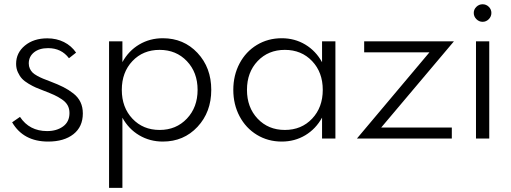

<svg xmlns="http://www.w3.org/2000/svg" viewBox="-20 -663 2448 919"><path d="M38.1 -77.6 75.7 -103.5Q120.6 -35.6 205.6 -35.6Q251.5 -35.6 282 -57.9Q312.5 -80.1 312.5 -122.1Q312.5 -142.6 304 -158.4Q295.4 -174.3 276.4 -187.3Q257.3 -200.2 239 -208.5Q220.7 -216.8 189 -229Q166 -237.8 151.4 -244.1Q136.7 -250.5 116.9 -262.2Q97.2 -273.9 85.7 -286.1Q74.2 -298.3 65.7 -316.9Q57.1 -335.4 57.1 -357.4Q57.1 -410.2 99.1 -444.8Q141.1 -479.5 206.5 -479.5Q250.5 -479.5 286.1 -461.7Q321.8 -443.8 344.2 -411.1L310.1 -384.3Q273.9 -432.6 210 -432.6Q168 -432.6 142.8 -412.4Q117.7 -392.1 117.7 -359.4Q117.7 -345.7 122.8 -334.7Q127.9 -323.7 135.7 -315.9Q143.6 -308.1 158.2 -300Q172.9 -292 186 -286.6Q199.2 -281.2 221.2 -272.9Q258.3 -258.8 283.4 -246.1Q308.6 -233.4 331.3 -215.6Q354 -197.8 365.2 -174.1Q376.5 -150.4 376.5 -120.1Q376.5 -56.2 331.5 -20.8Q286.6 14.6 210.4 14.6Q91.8 14.6 38.1 -77.6Z M502 -465.3H565.9V-365.7Q595.7 -419.9 646.5 -450Q697.3 -480 759.3 -480Q859.4 -480 925.3 -409.7Q991.2 -339.4 991.2 -232.9Q991.2 -126.5 925.3 -55.9Q859.4 14.6 759.3 14.6Q697.3 14.6 646.5 -15.4Q595.7 -45.4 565.9 -99.6V236.3H502ZM744.1 -41Q823.2 -41 874.5 -95.2Q925.8 -149.4 925.8 -232.9Q925.8 -316.4 874.5 -370.4Q823.2 -424.3 744.1 -424.3Q664.6 -424.3 613.8 -370.6Q563 -316.9 563 -232.9Q563 -148.9 613.8 -95Q664.6 -41 744.1 -41Z M1328.6 14.6Q1262.7 14.6 1209.7 -17.6Q1156.7 -49.8 1126.7 -106.4Q1096.7 -163.1 1096.7 -232.9Q1096.7 -302.7 1126.7 -359.4Q1156.7 -416 1209.7 -448Q1262.7 -480 1328.6 -480Q1390.6 -480 1441.2 -449.7Q1491.7 -419.4 1521.5 -365.2V-465.3H1585.4V0H1521.5V-100.1Q1491.7 -45.9 1441.2 -15.6Q1390.6 14.6 1328.6 14.6ZM1343.3 -41Q1422.9 -41 1473.9 -95Q1524.9 -148.9 1524.9 -232.9Q1524.9 -316.9 1473.9 -370.6Q1422.9 -424.3 1343.3 -424.3Q1264.2 -424.3 1213.1 -370.6Q1162.1 -316.9 1162.1 -232.9Q1162.1 -148.9 1213.1 -95Q1264.2 -41 1343.3 -41Z M2142.6 0H1688.5L2035.6 -412.6H1723.1V-465.3H2152.8L1804.7 -52.7H2142.6Z M2321.8 0H2258.3V-465.3H2321.8ZM2260.3 -571.3Q2247.6 -584 2247.6 -601.1Q2247.6 -618.2 2260.3 -630.4Q2272.9 -642.6 2290 -642.6Q2307.1 -642.6 2319.6 -630.4Q2332 -618.2 2332 -601.1Q2332 -584 2319.6 -571.3Q2307.1 -558.6 2290 -558.6Q2272.9 -558.6 2260.3 -571.3Z"/></svg>

Font: Spartan MB
Style: Regular
Weight: 400
Designer: Matt Bailey, Mirko Velimirovic
Foundry: Matt Bailey
Version: Version 1.005